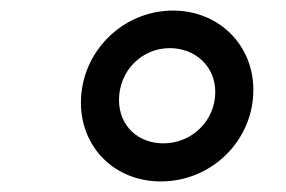

<svg xmlns="http://www.w3.org/2000/svg" viewBox="-20 -777 541 363"><path d="M284 -434C381 -434 459 -512 459 -607C459 -692 394 -757 307 -757C212 -757 133 -679 133 -583C133 -498 197 -434 284 -434ZM205 -588C205 -643 248 -686 301 -686C349 -686 387 -652 387 -603C387 -549 343 -506 289 -506C241 -506 205 -539 205 -588Z"/></svg>

Font: Mluvka Medium
Style: Italic
Weight: 500
Italic angle: -8°
Designer: Modified by Jiří Krblich, Original typeface by Gumpita Rahayu
Foundry: Gumpita Rahayu & Jiří Krblich
Version: Version 2.000;Glyphs 3.1.1 (3134)